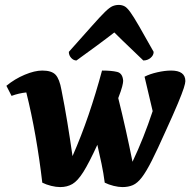

<svg xmlns="http://www.w3.org/2000/svg" viewBox="-20 -749 774 781"><path d="M225 12Q208 12 188 7Q168 2 152 -6Q141 -101 124.5 -195Q108 -289 87 -373Q57 -370 27 -359L6 -400Q40 -428 80.5 -445Q121 -462 152 -462Q190 -462 206 -445Q222 -428 230 -383Q243 -318 254 -251Q265 -184 275 -114Q311 -196 340.5 -282.5Q370 -369 395 -462Q434 -462 456.5 -456.5Q479 -451 481 -420Q481 -413 477 -397Q473 -381 461 -350Q477 -286 491.5 -221Q506 -156 519 -91Q565 -188 601 -297L568 -437Q589 -448 620 -455Q651 -462 676 -462Q734 -462 734 -419Q734 -411 727.5 -390.5Q721 -370 703.5 -328Q686 -286 653 -214Q620 -140 597.5 -95.5Q575 -51 557 -27.5Q539 -4 520.5 4Q502 12 478 12Q462 12 442 7Q422 2 406 -6Q401 -45 393 -83Q385 -121 376 -160Q342 -86 319 -49.5Q296 -13 274.5 -0.5Q253 12 225 12ZM463 -729Q475 -729 485.5 -724Q496 -719 509.5 -700.5Q523 -682 545.5 -643Q568 -604 605 -538Q605 -524 592.5 -513.5Q580 -503 563 -503Q533 -532 513 -551Q493 -570 477.5 -585Q462 -600 445 -617Q427 -603 411 -591Q395 -579 368 -559Q341 -539 291 -503Q279 -503 269.5 -513.5Q260 -524 260 -538Q319 -604 353.5 -643Q388 -682 407 -700.5Q426 -719 438 -724Q450 -729 463 -729Z"/></svg>

Font: Petrona ExtraBold
Style: Italic
Weight: 800
Italic angle: -9°
Designer: Ringo R. Seeber
Foundry: Ringo R. Seeber
Version: Version 2.001; ttfautohint (v1.8.3)